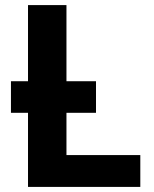

<svg xmlns="http://www.w3.org/2000/svg" viewBox="-20 -734 605 754"><path d="M23 -291V-415H357V-291ZM90 0V-714H241V-125H531V0Z"/></svg>

Font: Noto IKEA Simplified Chinese
Style: Bold
Weight: 700
Designer: Monotype Design Team
Foundry: Monotype Imaging Inc.
Version: Version 1.100